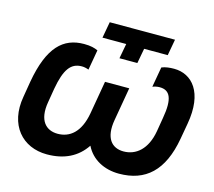

<svg xmlns="http://www.w3.org/2000/svg" viewBox="-122 -1038 1337 1202"><g transform="rotate(15 546.0 -437.5)"><path d="M278 13C391 13 474 -29 528 -110C568 -29 650 13 745 13C917 13 1024 -83 1062 -298L1080 -400C1118 -613 1026 -711 910 -711C882 -711 854 -708 830 -698L807 -567C823 -573 837 -576 853 -576C920 -576 945 -525 922 -396L907 -306C886 -184 817 -129 737 -129C661 -129 611 -183 633 -306L670 -520H513L476 -306C453 -177 387 -129 310 -129C236 -129 180 -180 202 -306L217 -396C240 -525 277 -576 348 -576C363 -576 377 -573 393 -567L416 -698C394 -708 369 -715 326 -715C192 -715 102 -633 61 -400L44 -298C10 -107 120 13 278 13ZM562 -686H678L696 -783H849L868 -888H445L426 -783H580Z"/></g></svg>

Font: Fixel Display
Style: Bold Italic
Weight: 700
Italic angle: -10°
Designer: AlfaBravo + MacPaw
Foundry: Kyrylo Tkachov, Marchela Mozhyna, Serhii Makarenko, Maria Weinstein, Zakhar Kryvoshyya
Version: Version 1.210;Glyphs 3.2 (3217)